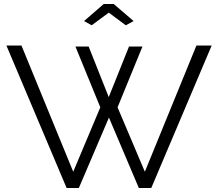

<svg xmlns="http://www.w3.org/2000/svg" viewBox="-20 -937 1086 957"><path d="M437 -811 399 -832 497 -917H547L646 -832L607 -811L522 -874ZM480 -402 356 -705H422L522 -453L623 -705H690L566 -402L702 -81L959 -710H1035L734 0H672L523 -351L373 0H312L12 -710H87L345 -81Z"/></svg>

Font: Raleway
Style: Regular
Weight: 400
Designer: Matt McInerney, Pablo Impallari, Rodrigo Fuenzalida
Foundry: Matt McInerney, Pablo Impallari, Rodrigo Fuenzalida
Version: Version 1.000;PS 001.001;hotconv 1.0.56; ttfautohint (v1.5)